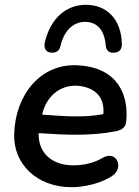

<svg xmlns="http://www.w3.org/2000/svg" viewBox="-20 -769 580 799"><path d="M278 10C331 10 401 -6 447 -37C498 -71 465 -146 407 -112C370 -90 327 -81 285 -81C197 -81 138 -132 141 -215C254 -207 359 -203 457 -222C478 -225 502 -234 505 -261C517 -373 471 -487 307 -497C148 -508 43 -372 39 -211C35 -88 132 10 278 10ZM193 -550C214 -548 228 -558 232 -579C247 -642 285 -678 334 -678C384 -678 415 -644 420 -580C422 -556 437 -547 457 -550C479 -552 488 -566 487 -589C484 -688 425 -749 338 -749C254 -749 191 -692 167 -595C160 -568 172 -551 193 -550ZM155 -292 157 -298C172 -363 227 -418 305 -412C385 -404 416 -356 410 -294C324 -278 241 -286 155 -292Z"/></svg>

Font: SN Pro Semibold
Style: Italic
Weight: 600
Italic angle: -9°
Designer: Tobias Whetton
Foundry: Supernotes
Version: Version 1.001;Glyphs 3.2 (3249)